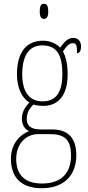

<svg xmlns="http://www.w3.org/2000/svg" viewBox="-20 -758 467 1019"><path d="M213 -658C227 -658 236 -666 236 -698C236 -729 227 -738 213 -738C199 -738 191 -729 191 -698C191 -666 199 -658 213 -658ZM201 241C320 241 385 172 385 66C385 -17 348 -71 258 -71H197C152 -71 122 -85 122 -126C122 -163 139 -185 157 -203C167 -199 194 -196 209 -196C295 -196 339 -259 339 -363C339 -423 328 -459 314 -485C335 -516 349 -529 367 -529C386 -529 389 -513 389 -476C403 -476 410 -489 410 -512C410 -536 397 -557 369 -557C337 -557 317 -529 299 -505C281 -525 248 -542 209 -542C121 -542 70 -483 70 -362C70 -295 95 -238 136 -214C119 -196 96 -167 96 -131C96 -92 114 -71 134 -62C92 -46 38 -1 38 85C38 180 89 241 201 241ZM206 -220C137 -220 98 -269 98 -364C98 -472 141 -517 204 -517C274 -517 311 -477 311 -365C311 -265 275 -220 206 -220ZM203 216C98 216 66 156 66 85C66 7 116 -46 182 -46H249C329 -46 357 -9 357 67C357 156 310 216 203 216Z"/></svg>

Font: Noto Serif Myanmar Condensed Thin
Style: Regular
Weight: 100
Width: 3
Designer: Ben Mitchell and the Monotype Design Team
Foundry: Monotype Imaging Inc.
Version: Version 2.106